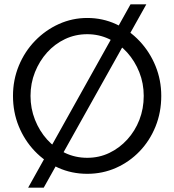

<svg xmlns="http://www.w3.org/2000/svg" viewBox="-20 -793 805 887"><path d="M725 -350Q725 -274 698.5 -208.5Q672 -143 625 -94Q578 -45 516 -17.5Q454 10 383 10Q311 10 249 -18Q187 -46 140 -95.5Q93 -145 66.5 -210Q40 -275 40 -350Q40 -424 67 -489.5Q94 -555 142 -604.5Q190 -654 252 -682Q314 -710 383 -710Q454 -710 516 -681.5Q578 -653 625 -603Q672 -553 698.5 -488Q725 -423 725 -350ZM644 -350Q644 -408 623.5 -459.5Q603 -511 567.5 -550.5Q532 -590 484.5 -612.5Q437 -635 383 -635Q328 -635 280.5 -612.5Q233 -590 197.5 -550.5Q162 -511 141.5 -459.5Q121 -408 121 -350Q121 -292 141.5 -240Q162 -188 197.5 -148.5Q233 -109 280.5 -86.5Q328 -64 383 -64Q438 -64 485 -86.5Q532 -109 568 -148.5Q604 -188 624 -239.5Q644 -291 644 -350ZM656 -773 182 74H110L583 -773Z"/></svg>

Font: Kulim Park
Style: Regular
Weight: 400
Designer: Noponies / Dale Sattler
Foundry: Noponies
Version: Version 1.000; ttfautohint (v1.8.3)